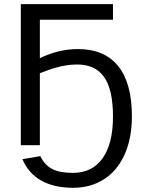

<svg xmlns="http://www.w3.org/2000/svg" viewBox="-20 -708 710 936"><path d="M623 -141.1Q623 -33.7 587.2 45.7Q551.3 125 486.3 166.3Q421.4 207.5 336.4 207.5Q244.6 207.5 181.6 172.6Q118.7 137.7 89.4 67.9L176.3 53.2Q198.2 97.2 234.9 116Q271.5 134.8 335.4 134.8Q430.2 134.8 480.5 63.2Q530.8 -8.3 530.8 -139.6Q530.8 -271.5 487.5 -332.5Q444.3 -393.6 356 -393.6Q327.6 -393.6 300 -388.9Q272.5 -384.3 246.6 -376.7Q220.7 -369.1 174.3 -351.1V0H81.5V-688H530.8V-611.8H174.3V-424.3Q265.6 -468.8 359.9 -468.8Q489.3 -468.8 556.2 -385.7Q623 -302.7 623 -141.1Z"/></svg>

Font: Liberation Sans
Style: Regular
Weight: 400
Designer: Steve Matteson
Foundry: Ascender Corporation
Version: Version 2.00.1